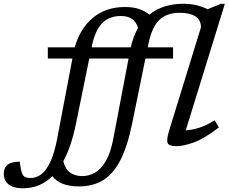

<svg xmlns="http://www.w3.org/2000/svg" viewBox="-180 -762 1208 1014"><path d="M72.5 -453V-512H215Q241 -609 309.5 -667Q378 -725 480 -725Q525.5 -725 557.2 -713.5Q589 -702 608.5 -684.5Q679.5 -742 789 -742Q827 -742 859.5 -734Q892 -726 916.5 -713L986.5 -742H1007.5L801 -73.5Q833.5 -75.5 872.2 -87.5Q911 -99.5 953.5 -127L976 -89Q898 -29 843 -9.5Q788 10 751 10Q714.5 10 706 -5.2Q697.5 -20.5 713 -71.5L881.5 -618.5Q880.5 -658.5 850.5 -676.5Q820.5 -694.5 769.5 -694.5Q700.5 -694.5 661.5 -656.8Q622.5 -619 605 -535L600.5 -512H734V-453H588L517.5 -107.5Q493 12 455.5 84.5Q418 157 364.2 189.8Q310.5 222.5 237 222.5Q137.5 222.5 96.5 168.5Q31.5 232.5 -59.5 232.5Q-109.5 232.5 -134.8 211.8Q-160 191 -160 156Q-160 124 -140 108Q-120 92 -75.5 92Q-69.5 147.5 -58.5 163Q-52 172 -42 175Q-32 178 -17 178Q12 178 38 158.5Q64 139 85.8 93Q107.5 47 122.5 -32.5L202.5 -453ZM305 -518 304 -512H510.5Q523.5 -570 549 -614Q532 -677.5 458 -677.5Q397.5 -677.5 360 -640Q322.5 -602.5 305 -518ZM221 -107.5Q196.5 12 154.5 89.5Q164 131 190.2 149.5Q216.5 168 254.5 168Q288.5 168 320.8 150.2Q353 132.5 378.8 88.8Q404.5 45 419 -32.5L499 -453H291.5Z"/></svg>

Font: Newsreader 6pt
Style: Italic
Weight: 400
Italic angle: -17°
Designer: Hugues Gentile
Foundry: Production Type
Version: Version 1.003; ttfautohint (v1.8.3)